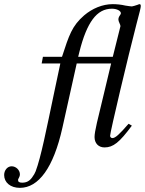

<svg xmlns="http://www.w3.org/2000/svg" viewBox="-161 -702 699 926"><path d="M383 -428H216L222 -452C240 -524 261 -575 286 -609C312 -644 342 -660 379 -660C402 -660 422 -650 422 -638C422 -636 421 -633 418 -629C412 -621 410 -614 410 -608C410 -603 412 -598 415 -591C418 -585 420 -579 420 -576ZM46 -428 40 -396H130L102 -264C61 -69 37 54 11 124C8 132 2 143 -7 155C-20 172 -34 179 -54 179C-68 179 -74 175 -74 166C-74 163 -73 161 -70 156C-66 149 -65 144 -65 139C-65 119 -83 100 -105 100C-125 100 -141 119 -141 142C-141 178 -111 204 -65 204C25 204 97 107 140 -86L209 -396H375L342 -258C310 -126 295 -68 295 -41C295 -11 314 9 343 9C385 9 415 -15 475 -96L459 -105C414 -53 395 -36 381 -36C375 -36 370 -41 370 -47C370 -64 458 -435 497 -585C513 -645 518 -665 518 -673C518 -678 516 -682 513 -682C511 -682 507 -681 503 -679C494 -676 479 -671 475 -671C470 -671 458 -673 444 -675C423 -680 401 -682 383 -682C333 -682 284 -661 245 -628C186 -577 172 -532 138 -428Z"/></svg>

Font: XITS
Style: Italic
Weight: 400
Italic angle: -16.33°
Designer: MicroPress Inc., with final additions and corrections provided by Coen Hoffman, Elsevier (retired)
Version: Version 1.302